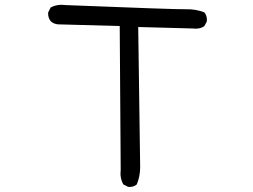

<svg xmlns="http://www.w3.org/2000/svg" viewBox="-20 -750 1040 789"><path d="M507 18 487 8Q472 -18 476 -53L472 -643L217 -650Q201 -652 189 -662Q176 -678 178 -699L188 -719Q215 -734 252 -729Q704 -711 744.5 -712Q785 -713 820 -699Q832 -684 830 -662L820 -643Q801 -629 771 -633L548 -639L556 -64Q556 -25 542 8Q528 20 507 18Z"/></svg>

Font: Kosefont JP
Style: Regular
Weight: 400
Designer: Nozomi Seto 瀬戸のぞみ
Version: Version 3.00;June 19, 2020